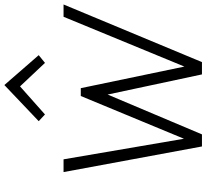

<svg xmlns="http://www.w3.org/2000/svg" viewBox="-52 -870 923 858"><g transform="rotate(-90 409.0 -441.5)"><path d="M68.5 -618.5H125.5L217.5 -80.5L408.5 -541.5H443.5L540 -78.5L762.5 -618.5H817.5L560 0H505L415 -421.5L237 0H183ZM326 -701.5 296 -729.5 457.5 -883 591 -729.5 556.5 -701.5 451.5 -813Z"/></g></svg>

Font: Karla Light
Style: Italic
Weight: 300
Italic angle: -8°
Designer: Jonathan Pinhorn
Version: Version 2.004;gftools[0.9.33]